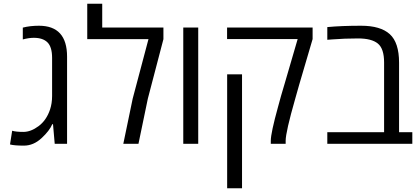

<svg xmlns="http://www.w3.org/2000/svg" viewBox="-20 -779 2277 1040"><path d="M163.1 -574.2Q136.7 -574.2 103.5 -565.4V-629.4Q142.6 -639.6 190.9 -639.6Q343.3 -639.6 343.3 -472.2V0H276.4L267.1 -106.4H263.2Q248.5 -70.8 205.1 -30.8Q161.6 9.8 109.1 9.8Q56.6 9.8 34.2 3.4L45.9 -70.8Q66.4 -64.5 106.7 -64.5Q147 -64.5 189.2 -95.9Q231.4 -127.4 251 -185.5Q262.2 -219.2 262.2 -258.8V-465.3Q262.2 -524.4 237.3 -549.3Q212.4 -574.2 163.1 -574.2Z M533.7 -629.9H865.2V-566.9L780.8 -244.6L730 0H647.9L698.7 -244.6L784.2 -566.9H452.6V-758.8H533.7Z M1053.7 0H972.7V-629.9H1053.7Z M1291 240.7H1210.4V-376.5H1291ZM1527.3 -16.6V0H1446.8V-16.6Q1446.8 -58.6 1486.3 -201.2Q1500.5 -255.4 1522.5 -328.1L1592.3 -567.4H1210V-629.9H1673.3V-567.4L1600.1 -318.4Q1587.4 -273.4 1579.1 -244.1Q1527.3 -63.5 1527.3 -16.6Z M2141.6 -439.5V-63H2213.4V0H1752.9V-63H2060.5V-440.4Q2060.5 -515.6 2026.6 -543.2Q1992.7 -570.8 1919.4 -570.8Q1846.2 -570.8 1777.8 -565.4L1752.9 -563.5V-632.3Q1831.1 -639.6 1936 -639.6Q2041 -639.6 2091.3 -594Q2141.6 -548.3 2141.6 -439.5Z"/></svg>

Font: OpenSansHebrew-Regular
Style: Regular
Weight: 400
Foundry: Ascender Corporation, Yanek Iontef
Version: Version 2.001;PS 002.001;hotconv 1.0.70;makeotf.lib2.5.58329